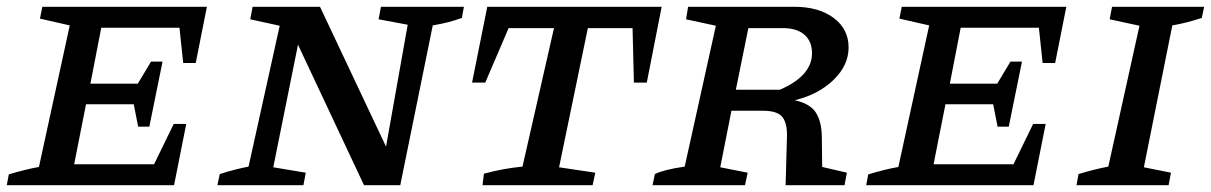

<svg xmlns="http://www.w3.org/2000/svg" viewBox="-25 -547 3576 567"><path d="M-5 0 1 -32Q24 -39 46 -44.5Q68 -50 90 -54L181 -472L93 -492L100 -527H586L553 -361H516L505 -465H274L242 -300H382L421 -365H455L416 -173H383L370 -239H229L194 -62H430L488 -181H525L489 0Z M1100 -527H1345L1339 -494Q1319 -487 1300.5 -482Q1282 -477 1253 -472L1157 0H1050L855 -415L782 -53L878 -37L871 0H617L624 -33Q646 -40 667 -45.5Q688 -51 709 -55L801 -471L714 -490L721 -527H920L1115 -114L1179 -474L1093 -490Z M1929 -527 1885 -303H1847L1843 -464H1711L1626 -53L1733 -37L1725 0H1400L1404 -34Q1433 -42 1460.5 -47Q1488 -52 1518 -55L1611 -464H1477L1408 -303H1369L1414 -527Z M1902 0 1909 -33Q1935 -46 1997 -55L2089 -471L2001 -490L2007 -527H2320Q2393 -527 2437 -494Q2481 -461 2481 -407Q2481 -354 2436.5 -311Q2392 -268 2322 -251Q2368 -241 2385 -213.5Q2402 -186 2402 -140L2403 -54L2476 -37L2469 0H2295L2299 -144Q2300 -183 2285.5 -201.5Q2271 -220 2227 -220H2135L2102 -53L2183 -37L2175 0ZM2287 -464H2185L2148 -282H2278Q2373 -323 2373 -390Q2373 -425 2350.5 -444.5Q2328 -464 2287 -464Z M2533 0 2539 -32Q2562 -39 2584 -44.5Q2606 -50 2628 -54L2719 -472L2631 -492L2638 -527H3124L3091 -361H3054L3043 -465H2812L2780 -300H2920L2959 -365H2993L2954 -173H2921L2908 -239H2767L2732 -62H2968L3026 -181H3063L3027 0Z M3154 0 3160 -33Q3183 -40 3205 -45.5Q3227 -51 3248 -55L3340 -471L3252 -490L3259 -527H3531L3524 -494Q3499 -486 3479.5 -481Q3460 -476 3437 -472L3353 -53L3433 -37L3426 0Z"/></svg>

Font: Piazzolla SC Medium
Style: Italic
Weight: 500
Italic angle: -11.3°
Designer: Juan Pablo del Peral
Foundry: Huerta Tipografica
Version: Version 1.330